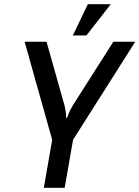

<svg xmlns="http://www.w3.org/2000/svg" viewBox="-20 -900 668 920"><path d="M329 -730 401 -880H511L394 -730ZM190 0 230 -230 98 -700H203L289 -395Q295 -370 296 -356Q297 -349 297 -335H301L309 -356Q316 -373 329 -395L523 -700H628L330 -230L290 0Z"/></svg>

Font: Scada
Style: Italic
Weight: 400
Italic angle: -10°
Designer: Jovanny Lemonad
Foundry: Jovanny Lemonad
Version: Version 4.100;PS 004.100;hotconv 1.0.88;makeotf.lib2.5.64775